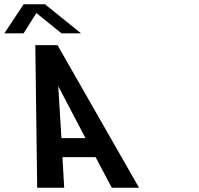

<svg xmlns="http://www.w3.org/2000/svg" viewBox="-131 -878 929 898"><path d="M42.9 0H169.2L161.1 -143H316.1L391.7 0H519.2L137.9 -667H34.2ZM156.3 -232 141.5 -475 268.8 -232ZM39.1 -817 156.8 -722H248.1L79.6 -858H-20.4L-110.7 -722H-20.7Z"/></svg>

Font: Din Kursivschrift
Style: BreitLeft
Weight: 400
Version: Version 1.089